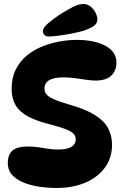

<svg xmlns="http://www.w3.org/2000/svg" viewBox="-20 -935 620 958"><path d="M261 3Q224 3 182 -2.5Q140 -8 103 -22Q66 -36 42.5 -60Q19 -84 19 -122Q19 -164 42.5 -184Q66 -204 120 -204Q154 -204 196 -196.5Q238 -189 271 -189Q315 -189 336.5 -202.5Q358 -216 358 -239Q358 -255 348 -266.5Q338 -278 311.5 -289Q285 -300 235 -313Q165 -330 121.5 -353Q78 -376 58 -410Q38 -444 38 -491Q38 -547 58.5 -588Q79 -629 113.5 -657.5Q148 -686 190.5 -703Q233 -720 277.5 -728Q322 -736 362 -736Q451 -736 506 -706.5Q561 -677 561 -623Q561 -583 535.5 -558Q510 -533 457 -533Q437 -533 410 -537Q383 -541 354 -545Q325 -549 297 -549Q251 -549 226.5 -535.5Q202 -522 202 -492Q202 -478 210.5 -466Q219 -454 245 -441.5Q271 -429 323 -414Q405 -391 452 -362Q499 -333 519 -296Q539 -259 539 -212Q539 -148 504 -99.5Q469 -51 406.5 -24Q344 3 261 3ZM194 -779Q194 -796 217 -816Q240 -836 276 -861Q310 -882 340.5 -898.5Q371 -915 396 -915Q417 -915 432.5 -902Q448 -889 457 -871Q466 -853 466 -838Q466 -818 447.5 -805Q429 -792 391 -780Q362 -772 329.5 -766Q297 -760 268.5 -756.5Q240 -753 221 -753Q209 -753 201.5 -761Q194 -769 194 -779Z"/></svg>

Font: DynaPuff Medium
Style: Regular
Weight: 500
Version: Version 2.000